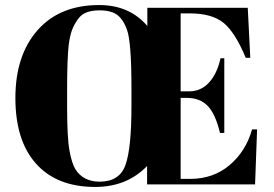

<svg xmlns="http://www.w3.org/2000/svg" viewBox="-20 -731 1085 761"><path d="M564 -700H962L972 -502H954Q912 -603 866 -640.5Q820 -678 731 -678H696V-369H730Q777 -369 809 -404.5Q841 -440 854 -500H869V-204H852Q834 -279 803.5 -311Q773 -343 720 -343H696V-22H734Q826 -22 890.5 -77Q955 -132 979 -218H999L991 0H563V-73Q483 10 357 10Q206 10 123.5 -81.5Q41 -173 41 -342.5Q41 -512 129 -611.5Q217 -711 373 -711Q493 -711 564 -628ZM501 -309V-383Q501 -566 483 -614Q463 -669 426 -682Q405 -690 375 -690Q345 -690 323.5 -682Q302 -674 288 -654Q274 -634 265.5 -612Q257 -590 252 -550Q246 -492 246 -379V-307Q246 -185 255.5 -133.5Q265 -82 279 -60Q310 -11 375 -11Q454 -11 477.5 -77.5Q501 -144 501 -309Z"/></svg>

Font: SVN-Abril Fatface
Style: Regular
Weight: 400
Designer: Veronika Burian, Jos? Scaglione
Foundry: TypeTogether
Version: Version 1.001